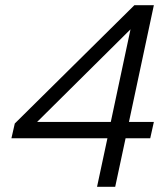

<svg xmlns="http://www.w3.org/2000/svg" viewBox="-20 -720 646 740"><path d="M354 0 394 -187H24L37 -244L498 -700H573L477 -250H573L559 -187H464L424 0ZM123 -250H407L483 -607Z"/></svg>

Font: Red Hat Text
Style: Italic
Weight: 400
Italic angle: -12°
Designer: Pentagram, MCKL
Foundry: Pentagram, MCKL
Version: Version 1.023